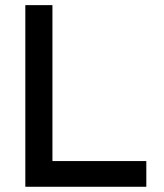

<svg xmlns="http://www.w3.org/2000/svg" viewBox="-20 -713 626 733"><path d="M76.7 0V-693.4H180.2V-98.1H538.6V0Z"/></svg>

Font: Caskaydia Cove Medium
Style: Regular
Weight: 500
Monospace: yes
Designer: Aaron Bell
Foundry: Saja Typeworks
Version: Version 4.300; ttfautohint (v1.8.3)